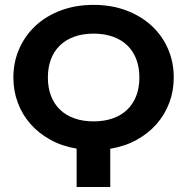

<svg xmlns="http://www.w3.org/2000/svg" viewBox="-20 -748 748 768"><path d="M675 -438Q675 -384 657 -336.5Q639 -289 606 -251.5Q573 -214 526 -188.2Q479 -162.5 421 -153V0H286.5V-153.5Q228.5 -163 181.8 -188.8Q135 -214.5 102 -252Q69 -289.5 51.2 -337Q33.5 -384.5 33.5 -438Q33.5 -499.5 56.8 -552.5Q80 -605.5 122 -644.8Q164 -684 223.2 -706.2Q282.5 -728.5 354.5 -728.5Q426.5 -728.5 485.8 -706Q545 -683.5 587 -644.5Q629 -605.5 652 -552.5Q675 -499.5 675 -438ZM537.5 -438Q537.5 -479 525 -511.5Q512.5 -544 488.8 -566.8Q465 -589.5 431 -601.5Q397 -613.5 354.5 -613.5Q311.5 -613.5 277.8 -601.5Q244 -589.5 220.2 -566.8Q196.5 -544 184 -511.5Q171.5 -479 171.5 -438Q171.5 -397 184 -364.5Q196.5 -332 220.2 -309.2Q244 -286.5 277.8 -274.5Q311.5 -262.5 354.5 -262.5Q397 -262.5 431 -274.5Q465 -286.5 488.8 -309.2Q512.5 -332 525 -364.5Q537.5 -397 537.5 -438Z"/></svg>

Font: Lato
Style: Bold
Weight: 700
Designer: Lukasz Dziedzic
Foundry: tyPoland Lukasz Dziedzic
Version: Version 2.007; 2014-02-27